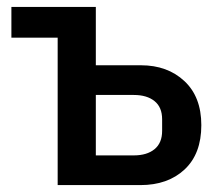

<svg xmlns="http://www.w3.org/2000/svg" viewBox="-20 -536 640 556"><path d="M147 0V-427H13V-516H257.5V-347H388Q465 -347 514 -301.2Q563 -255.5 563 -173.5Q563 -90.5 514.5 -45.2Q466 0 386.5 0ZM257.5 -86H367.5Q405.5 -86 427.5 -104Q449.5 -122 449.5 -157V-190.5Q449.5 -225.5 427.5 -243.2Q405.5 -261 367.5 -261H257.5Z"/></svg>

Font: Lilex Medium
Style: Regular
Weight: 500
Designer: Mike Abbink, Paul van der Laan, Pieter van Rosmalen, Mikhael Khrustik
Foundry: Mikhael Khrustik
Version: Version 1.100